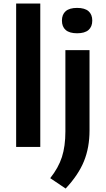

<svg xmlns="http://www.w3.org/2000/svg" viewBox="-20 -828 595 1082"><path d="M71 0V-808H207V0ZM263 176Q309.5 117.5 329 56.8Q348.5 -4 348.5 -87V-545.5H484.5V-92.5Q484.5 3.5 453.2 80.5Q422 157.5 350 234.5ZM329 -712Q329 -746.5 350.2 -765Q371.5 -783.5 414.5 -783.5Q457.5 -783.5 478.8 -765Q500 -746.5 500 -712Q500 -677.5 478.8 -659Q457.5 -640.5 414.5 -640.5Q371.5 -640.5 350.2 -659Q329 -677.5 329 -712Z"/></svg>

Font: Encode Sans Semi Expanded SmBd
Style: Regular
Weight: 600
Width: 6
Designer: Multiple Designers
Foundry: Impallari Type
Version: Version 2.000